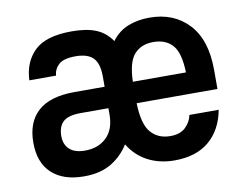

<svg xmlns="http://www.w3.org/2000/svg" viewBox="-64 -626 929 723"><g transform="rotate(-10 400.0 -265.0)"><path d="M203 8Q124 8 80 -32.5Q36 -73 36 -150Q36 -228 82 -269.5Q128 -311 222 -311H337V-351Q337 -400 316 -421.5Q295 -443 249 -443Q203 -443 184.5 -426Q166 -409 164 -384H62Q65 -454 108.5 -496Q152 -538 251 -538Q308 -538 344 -523Q380 -508 403 -474Q428 -508 465 -523Q502 -538 548 -538Q641 -538 697.5 -477.5Q754 -417 754 -302V-229H445Q447 -149 474.5 -117Q502 -85 549 -85Q587 -85 607.5 -105Q628 -125 633 -151H745Q731 -76 681.5 -34Q632 8 549 8Q492 8 447 -15.5Q402 -39 375 -84Q349 -42 307 -17Q265 8 203 8ZM223 -87Q274 -87 305.5 -117.5Q337 -148 337 -205V-229H231Q183 -229 163.5 -210.5Q144 -192 144 -156Q144 -124 164 -105.5Q184 -87 223 -87ZM546 -445Q500 -445 473.5 -415.5Q447 -386 445 -311H648Q646 -386 620 -415.5Q594 -445 546 -445Z"/></g></svg>

Font: Golos UI Medium
Style: Regular
Weight: 500
Designer: A.Korolkova, Vitaly Kuzmin
Foundry: ParaType Ltd
Version: Version 2.000